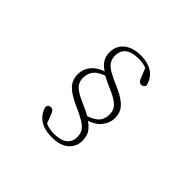

<svg xmlns="http://www.w3.org/2000/svg" viewBox="-189 -1004 1377 1377"><g transform="rotate(45 500.0 -315.0)"><path d="M483 119Q410 119 362.5 88.5Q315 58 298 -3Q299 -16 307 -23Q315 -30 327 -30Q338 -30 347.5 -23Q357 -16 363 1L397 90L362 57Q386 73 414.5 81.5Q443 90 480 90Q545 90 579 63Q613 36 613 -11Q613 -47 597 -71Q581 -95 545.5 -116Q510 -137 451 -163Q392 -190 358 -215Q324 -240 310 -268.5Q296 -297 296 -333Q296 -385 331 -428Q366 -471 446 -492V-498L458 -470Q390 -448 365.5 -417Q341 -386 341 -343Q341 -316 351 -294.5Q361 -273 390 -252.5Q419 -232 475 -208Q506 -195 530.5 -182.5Q555 -170 574 -159V-155Q609 -134 633.5 -103Q658 -72 658 -19Q658 40 614 79.5Q570 119 483 119ZM524 -749Q589 -749 636 -721Q683 -693 702 -628Q701 -615 692.5 -608Q684 -601 672 -601Q662 -601 652.5 -607.5Q643 -614 637 -632L602 -720L641 -688Q616 -705 589.5 -713Q563 -721 525 -721Q461 -721 426 -695Q391 -669 391 -617Q391 -582 407 -558Q423 -534 458 -514Q493 -494 549 -470Q612 -443 646.5 -417Q681 -391 694.5 -363Q708 -335 708 -298Q708 -251 674.5 -207Q641 -163 558 -140V-135L546 -164Q610 -185 636 -214Q662 -243 662 -290Q662 -315 653 -336Q644 -357 615 -378.5Q586 -400 525 -426Q497 -438 473.5 -449.5Q450 -461 429 -473V-478Q389 -500 367.5 -530Q346 -560 346 -606Q346 -672 394 -710.5Q442 -749 524 -749Z"/></g></svg>

Font: Noto Serif JP ExtraLight
Style: Regular
Weight: 200
Designer: Ryoko NISHIZUKA  (kana & ideographs); Frank Grießhammer (Latin, Greek & Cyrillic); Wenlong ZHANG  (bopomofo); Sandoll Co
Foundry: Adobe
Version: Version 2.002-H1;hotconv 1.1.0;makeotfexe 2.6.0